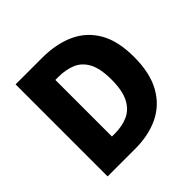

<svg xmlns="http://www.w3.org/2000/svg" viewBox="-185 -922 1099 1099"><g transform="rotate(-45 364.5 -372.5)"><path d="M86 0V-745H300Q414 -745 498.5 -706.5Q583 -668 630 -587Q677 -506 677 -376Q677 -247 630.5 -163.5Q584 -80 501.5 -40Q419 0 310 0ZM265 -144H289Q349 -144 395.5 -165Q442 -186 468 -237Q494 -288 494 -376Q494 -465 468 -514Q442 -563 395.5 -582.5Q349 -602 289 -602H265Z"/></g></svg>

Font: Noto Sans SC Black
Style: Regular
Weight: 900
Designer: Ryoko NISHIZUKA  (kana, bopomofo & ideographs); Paul D. Hunt (Latin, Greek & Cyrillic); Sandoll Communications , Soo-you
Foundry: Adobe
Version: Version 2.004-H2;hotconv 1.0.118;makeotfexe 2.5.65603